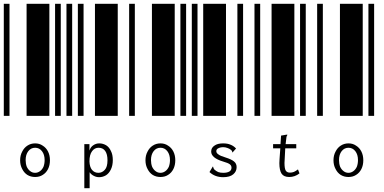

<svg xmlns="http://www.w3.org/2000/svg" viewBox="-20 -610 2020 1011"><path d="M0 0V-590H30V0ZM120 0V-590H240V0ZM270 0V-590H300V0ZM165 322Q142 322 124 311Q107 300 97 280Q86 260 86 234Q86 208 97 188Q107 168 124 157Q142 145 165 145Q188 145 205 157Q223 168 233 188Q243 208 243 234Q243 260 233 280Q223 300 205 311Q188 322 165 322ZM165 300Q179 300 191 291Q202 283 209 268Q215 252 215 233Q215 204 201 186Q187 168 165 168Q143 168 129 186Q115 204 115 233Q115 252 121 268Q128 283 139 291Q150 300 165 300Z M330 0V-590H360V0ZM390 0V-590H420V0ZM480 0V-590H600V0ZM424 149H451V183Q457 164 471 155Q485 145 503 145Q522 145 539 155Q555 165 564 185Q574 204 574 233Q574 261 564 282Q554 303 538 313Q521 323 502 323Q487 323 474 316Q460 309 452 297V381H424ZM498 300Q518 300 532 284Q546 269 546 234Q546 202 534 185Q522 168 499 168Q478 168 465 186Q451 204 451 240Q452 269 464 284Q477 300 498 300Z M660 0V-590H690V0ZM780 0V-590H900V0ZM930 0V-590H960V0ZM825 322Q802 322 784 311Q767 300 757 280Q746 260 746 234Q746 208 757 188Q767 168 784 157Q802 145 825 145Q848 145 865 157Q883 168 893 188Q903 208 903 234Q903 260 893 280Q883 300 865 311Q848 322 825 322ZM825 300Q839 300 851 291Q862 283 869 268Q875 252 875 233Q875 204 861 186Q847 168 825 168Q803 168 789 186Q775 204 775 233Q775 252 781 268Q788 283 799 291Q810 300 825 300Z M990 0V-590H1020V0ZM1050 0V-590H1170V0ZM1230 0V-590H1260V0ZM1155 323Q1112 323 1083 296L1098 271L1100 267L1103 269Q1103 270 1103 272Q1104 275 1105 277Q1107 280 1109 283Q1118 291 1129 296Q1140 300 1156 300Q1176 300 1188 293Q1199 286 1199 273Q1199 262 1190 255Q1181 248 1156 241Q1092 222 1092 188Q1092 168 1109 157Q1125 145 1155 145Q1178 145 1194 152Q1210 158 1223 172L1207 190L1205 193L1203 191Q1203 187 1201 185Q1200 182 1196 179Q1187 172 1177 169Q1166 165 1156 165Q1140 165 1129 171Q1119 176 1119 186Q1119 196 1130 203Q1140 211 1167 219Q1199 229 1212 240Q1226 251 1226 270Q1226 293 1208 308Q1190 323 1155 323Z M1320 0V-590H1350V0ZM1410 0V-590H1530V0ZM1560 0V-590H1590V0ZM1557 303Q1533 322 1503 322Q1475 322 1463 305Q1451 287 1451 249Q1451 242 1452 227L1456 171H1418V149H1457L1460 104L1489 99H1493V101Q1491 104 1490 107Q1488 110 1488 115L1484 149H1540V171H1482L1479 229Q1478 244 1478 248Q1478 278 1485 289Q1492 299 1507 299Q1518 299 1528 295Q1537 291 1549 282Z M1650 0V-590H1680V0ZM1770 0V-590H1890V0ZM1920 0V-590H1950V0ZM1815 322Q1792 322 1774 311Q1757 300 1747 280Q1736 260 1736 234Q1736 208 1747 188Q1757 168 1774 157Q1792 145 1815 145Q1838 145 1855 157Q1873 168 1883 188Q1893 208 1893 234Q1893 260 1883 280Q1873 300 1855 311Q1838 322 1815 322ZM1815 300Q1829 300 1841 291Q1852 283 1859 268Q1865 252 1865 233Q1865 204 1851 186Q1837 168 1815 168Q1793 168 1779 186Q1765 204 1765 233Q1765 252 1771 268Q1778 283 1789 291Q1800 300 1815 300Z"/></svg>

Font: Libre Barcode 128 Text
Style: Regular
Weight: 400
Version: Version 1.005; ttfautohint (v1.8.3)